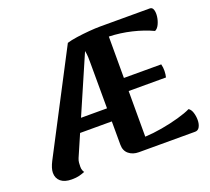

<svg xmlns="http://www.w3.org/2000/svg" viewBox="-121 -852 1117 1020"><g transform="rotate(-20 437.5 -342.0)"><path d="M120 14Q80 14 58.5 -4Q37 -22 37 -53Q37 -78 56 -115L348 -675Q370 -682 405 -687Q440 -692 476 -695Q512 -698 538 -698H820Q834 -698 839 -682Q844 -666 841 -643.5Q838 -621 828.5 -601.5Q819 -582 805 -576Q754 -600 691 -615Q628 -630 564 -632V-66Q609 -68 660.5 -77Q712 -86 758 -99Q804 -112 830 -125Q843 -117 849.5 -97Q856 -77 856 -54.5Q856 -32 847.5 -16Q839 0 822 0H504Q470 0 447.5 -18.5Q425 -37 425 -71L424 -533Q424 -549 423.5 -566.5Q423 -584 419 -603L192 -80Q187 -68 186 -56.5Q185 -45 185 -34Q185 -22 188 -14Q191 -6 195 -1Q180 5 163 9.5Q146 14 120 14ZM230 -203V-277H459V-203ZM538 -324V-398H775Q780 -379 779.5 -359.5Q779 -340 775 -324Z"/></g></svg>

Font: Arima Thin
Style: Regular
Weight: 100
Designer: Joana Correia and Natanael Gama
Foundry: NDISCOVER
Version: Version 1.101;gftools[0.9.23]